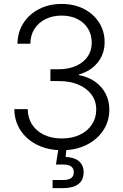

<svg xmlns="http://www.w3.org/2000/svg" viewBox="-20 -758 629 982"><path d="M296.9 10.3Q226.6 10.3 171.9 -16.4Q117.2 -43 85.7 -90.3Q54.2 -137.7 53.2 -199.7H121.6Q122.6 -153.8 144.8 -120.1Q167 -86.4 206.1 -68.1Q245.1 -49.8 295.9 -49.8Q348.1 -49.8 387.9 -68.6Q427.7 -87.4 450 -121.1Q472.2 -154.8 472.2 -197.8Q472.2 -241.2 448.2 -273.9Q424.3 -306.6 381.3 -325Q338.4 -343.3 280.8 -343.3H237.8V-403.8H280.8Q329.6 -403.8 367.7 -420.4Q405.8 -437 427.5 -467.5Q449.2 -498 449.2 -539.1Q449.2 -580.6 429.9 -611.8Q410.6 -643.1 376 -660.6Q341.3 -678.2 294.9 -678.2Q249 -678.2 213.1 -660.4Q177.2 -642.6 156.5 -610.6Q135.7 -578.6 135.3 -534.2H69.3Q70.3 -594.2 99.9 -640.1Q129.4 -686 180.2 -711.9Q231 -737.8 295.4 -737.8Q360.4 -737.8 409.9 -711.9Q459.5 -686 487.3 -641.8Q515.1 -597.7 515.1 -542.5Q515.1 -482.4 479.7 -438.2Q444.3 -394 382.8 -377V-374Q430.7 -365.2 465.8 -340.6Q501 -315.9 520 -279.1Q539.1 -242.2 539.1 -197.3Q539.1 -137.7 507.8 -90.6Q476.6 -43.5 421.9 -16.6Q367.2 10.3 296.9 10.3ZM249 204.1V162.6H303.2Q330.6 162.6 344 152.8Q357.4 143.1 357.4 123Q357.4 103.5 344 93.5Q330.6 83.5 302.2 83.5H266.1L282.2 -18.6H319.8V0L315.9 44.9Q359.9 46.4 383.8 66.7Q407.7 86.9 407.7 123Q407.7 163.6 380.4 183.8Q353 204.1 303.7 204.1Z"/></svg>

Font: Inter 24pt Light
Style: Regular
Weight: 300
Designer: Rasmus Andersson
Foundry: rsms
Version: Version 4.001;git-66647c0bb